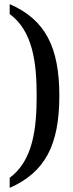

<svg xmlns="http://www.w3.org/2000/svg" viewBox="-20 -782 356 932"><path d="M27 81V130C200 54 268 -80 268 -317C268 -553 200 -687 27 -762V-714C140 -631 158 -476 158 -317C158 -158 140 -2 27 81Z"/></svg>

Font: Noto Serif Georgian Condensed Medium
Style: Regular
Weight: 500
Width: 3
Designer: Monotype Design Team, Akaki Razmadze
Foundry: Google LLC
Version: Version 2.003